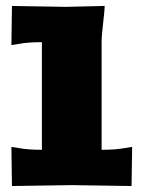

<svg xmlns="http://www.w3.org/2000/svg" viewBox="-20 -621 480 642"><path d="M330.1 -601.1Q330.1 -589.4 325 -545.4Q319.8 -501.5 319.8 -480V-120.1Q366.7 -120.1 397.9 -126L421.9 -129.9L419.9 1L220.2 -2L20 1L18.1 -129.9L42 -126Q73.2 -120.1 120.1 -120.1V-480Q73.2 -480 42 -474.1L18.1 -470.2L20 -601.1L200.2 -598.1Z"/></svg>

Font: Zantroke
Style: Regular
Weight: 500
Foundry: gluk
Version: Version 0.36